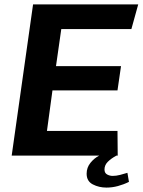

<svg xmlns="http://www.w3.org/2000/svg" viewBox="-20 -706 647 871"><path d="M33 0 130 -686H607L576 -574H258L234 -406H529L513 -296H218L193 -112H513L514 0ZM463 145Q429 145 401 130.5Q373 116 373 82Q373 54 390.5 32.5Q408 11 430 0H508Q484 13 469 28Q454 43 454 63Q454 79 466 85.5Q478 92 491 92Q507 92 524.5 87.5Q542 83 558 78L565 119Q541 131 515 138Q489 145 463 145Z"/></svg>

Font: Chivo Medium SemiBold
Style: Italic
Weight: 600
Italic angle: -8.05°
Version: Version 2.002